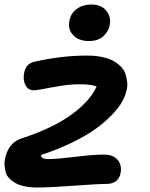

<svg xmlns="http://www.w3.org/2000/svg" viewBox="-23 -796 668 857"><path d="M374 -612.8Q328.1 -612.8 303.5 -639.2Q278.8 -665.5 287.1 -704.1Q293 -737.3 320.1 -756.6Q347.2 -775.9 383.8 -775.9Q429.7 -775.9 451.9 -747.6Q474.1 -719.2 466.8 -685.1Q461.9 -655.8 438 -634.3Q414.1 -612.8 374 -612.8ZM145 41Q112.8 41 87.2 35.6Q61.5 30.3 45.4 21Q29.3 11.7 17.8 -0.7Q6.3 -13.2 2.4 -27.8Q-1.5 -42.5 -2.7 -58.3Q-3.9 -74.2 0 -89.8Q16.1 -160.6 73.2 -178.2Q213.9 -224.1 297.1 -285.2Q380.4 -346.2 408.2 -410.2Q382.3 -419.9 332 -419.9Q279.3 -419.9 211.4 -406.5Q143.6 -393.1 127.9 -393.1Q102.1 -393.1 90.3 -416.5Q78.6 -439.9 85 -472.2Q89.8 -493.7 101.3 -505.4Q112.8 -517.1 137.2 -522Q254.9 -547.9 365.2 -547.9Q403.3 -547.9 433.8 -541.3Q464.4 -534.7 484.1 -523.4Q503.9 -512.2 518.1 -497.1Q532.2 -481.9 537.4 -464.8Q542.5 -447.8 544.7 -429.7Q546.9 -411.6 542 -394Q537.1 -369.1 522 -342Q506.8 -314.9 476.3 -283Q445.8 -251 403.8 -220.7Q361.8 -190.4 298.6 -159.7Q235.4 -128.9 159.2 -104Q161.1 -93.8 169.2 -89.8Q177.2 -85.9 192.9 -85.9Q230 -85.9 311.8 -95.9Q393.6 -106 439.9 -106Q482.4 -106 502.2 -82.3Q522 -58.6 515.1 -22.9Q511.2 -1.5 495.4 11.7Q479.5 24.9 453.1 24.9Q414.1 24.9 305.2 33Q196.3 41 145 41Z"/></svg>

Font: Shantell Sans Irregular Bouncy
Style: Italic
Weight: 600
Italic angle: -11.31°
Designer: Stephen Nixon, Anya Danilova, Shantell Martin
Foundry: Arrow Type
Version: Version 1.006;[9816181b4]